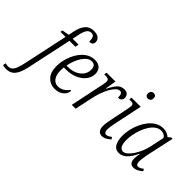

<svg xmlns="http://www.w3.org/2000/svg" viewBox="-227 -1352 2174 2174"><g transform="rotate(45 860.5 -265.0)"><path d="M-80 240Q-93 240 -107.5 237.5Q-122 235 -132 232L-124 196Q-116 199 -103.5 201Q-91 203 -81 203Q-52 203 -32.5 187.5Q-13 172 2.5 133.5Q18 95 32 26L143 -494H62L67 -521L152 -536L165 -600Q181 -680 218.5 -725Q256 -770 323 -770Q375 -770 401 -748Q427 -726 427 -694Q427 -645 371 -645Q371 -686 360.5 -710Q350 -734 319 -734Q282 -734 261.5 -701Q241 -668 229 -604L215 -536H309L301 -494H206L95 24Q78 109 54 156Q30 203 -2.5 221.5Q-35 240 -80 240Z M468 10Q399 10 351.5 -39.5Q304 -89 304 -189Q304 -246 321.5 -308Q339 -370 372.5 -424Q406 -478 454.5 -512Q503 -546 565 -546Q619 -546 649 -517Q679 -488 679 -436Q679 -381 643.5 -335.5Q608 -290 547.5 -263Q487 -236 411 -236H374Q373 -226 372 -211.5Q371 -197 371 -186Q371 -115 400 -75.5Q429 -36 478 -36Q522 -36 556 -59.5Q590 -83 610 -113Q618 -109 618 -95Q618 -74 601 -50Q584 -26 551 -8Q518 10 468 10ZM400 -272Q460 -272 508 -292.5Q556 -313 584 -350Q612 -387 612 -436Q612 -509 551 -509Q519 -509 491.5 -488.5Q464 -468 442 -433.5Q420 -399 404 -357Q388 -315 380 -272Z M823 -411Q826 -426 828 -440.5Q830 -455 830 -465Q830 -490 813 -497Q796 -504 766 -504H752L759 -536H900L879 -405H884Q913 -465 947 -505.5Q981 -546 1036 -546Q1072 -546 1089.5 -527Q1107 -508 1107 -482Q1107 -457 1093 -442Q1079 -427 1050 -427Q1051 -499 1012 -499Q986 -499 961 -474Q936 -449 913 -407.5Q890 -366 872 -314Q854 -262 843 -208L799 0H737Z M1296 -658Q1278 -658 1266.5 -668Q1255 -678 1255 -699Q1255 -723 1267.5 -737Q1280 -751 1300 -751Q1317 -751 1328.5 -741Q1340 -731 1340 -710Q1340 -681 1326 -669.5Q1312 -658 1296 -658ZM1227 10Q1192 10 1173.5 -14.5Q1155 -39 1155 -80Q1155 -108 1162 -147.5Q1169 -187 1176 -221L1218 -426Q1220 -437 1221.5 -448Q1223 -459 1223 -467Q1223 -491 1210.5 -497.5Q1198 -504 1168 -504H1153L1159 -536H1304L1235 -206Q1229 -180 1223.5 -146Q1218 -112 1218 -90Q1218 -35 1252 -35Q1267 -35 1283 -43.5Q1299 -52 1317 -65L1332 -41Q1312 -22 1284.5 -6Q1257 10 1227 10Z M1499 10Q1441 10 1415 -37Q1389 -84 1389 -162Q1389 -209 1400.5 -261.5Q1412 -314 1435 -364.5Q1458 -415 1491 -456Q1524 -497 1567 -521.5Q1610 -546 1661 -546Q1693 -546 1719 -535Q1745 -524 1762 -508L1795 -535H1816L1745 -209Q1740 -184 1734.5 -149Q1729 -114 1729 -91Q1729 -35 1761 -35Q1788 -35 1826 -65L1841 -41Q1821 -21 1791.5 -5.5Q1762 10 1732 10Q1666 10 1666 -74Q1666 -95 1669 -113Q1672 -131 1676 -151H1671Q1633 -68 1590 -29Q1547 10 1499 10ZM1519 -35Q1545 -35 1572.5 -58Q1600 -81 1625.5 -119.5Q1651 -158 1671 -204.5Q1691 -251 1701 -300L1737 -469Q1726 -489 1706 -499.5Q1686 -510 1662 -510Q1623 -510 1590.5 -486.5Q1558 -463 1532.5 -424Q1507 -385 1490 -338.5Q1473 -292 1464 -245.5Q1455 -199 1455 -160Q1455 -94 1473 -64.5Q1491 -35 1519 -35Z"/></g></svg>

Font: Noto Serif SemiCondensed Light
Style: Italic
Weight: 300
Width: 4
Italic angle: -12°
Designer: Monotype Design Team
Foundry: Monotype Imaging Inc.
Version: Version 2.013; ttfautohint (v1.8.4.7-5d5b)